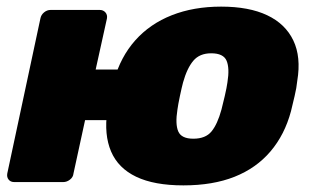

<svg xmlns="http://www.w3.org/2000/svg" viewBox="-20 -550 952 580"><path d="M415 -187H237L202 -26Q201 -15 191.5 -7.5Q182 0 171 0H23Q12 0 6 -7.5Q0 -15 2 -26L102 -494Q104 -505 113 -512.5Q122 -520 133 -520H281Q292 -520 298.5 -512.5Q305 -505 303 -494L269 -340H447ZM534 10Q446 10 391.5 -16Q337 -42 315.5 -92.5Q294 -143 304 -214Q307 -235 312.5 -260Q318 -285 324 -306Q344 -378 388.5 -428Q433 -478 499 -504Q565 -530 648 -530Q732 -530 787 -504Q842 -478 866 -428Q890 -378 878 -306Q876 -285 870 -260Q864 -235 859 -214Q840 -143 797 -92.5Q754 -42 688.5 -16Q623 10 534 10ZM564 -131Q601 -131 619 -153Q637 -175 649 -219Q653 -234 659 -260Q665 -286 667 -301Q674 -344 664.5 -366.5Q655 -389 618 -389Q583 -389 564 -366.5Q545 -344 533 -301Q529 -286 523.5 -260Q518 -234 516 -219Q509 -175 518.5 -153Q528 -131 564 -131Z"/></svg>

Font: Rubik Light ExtraBold
Style: Italic
Weight: 800
Italic angle: -12°
Version: Version 2.104